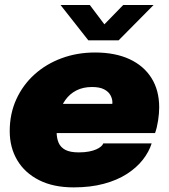

<svg xmlns="http://www.w3.org/2000/svg" viewBox="-20 -758 694 790"><path d="M119.5 -210.5 144 -330.5H457L437.5 -304.5Q440 -314.5 441.2 -322.5Q442.5 -330.5 442.5 -336Q442.5 -351.5 434.5 -366.2Q426.5 -381 408.2 -390.5Q390 -400 358.5 -400Q322 -400 294.5 -386Q267 -372 249 -346.8Q231 -321.5 222 -288.2Q213 -255 213 -216Q213 -189.5 221.2 -170.5Q229.5 -151.5 249.2 -141.2Q269 -131 304 -131Q328 -131 346 -134.5Q364 -138 376.2 -143.5Q388.5 -149 395.8 -155.5Q403 -162 405 -168H604Q593 -133 567.5 -100.5Q542 -68 502 -42.2Q462 -16.5 407.2 -1.8Q352.5 13 283 13Q199.5 13 140.8 -16.8Q82 -46.5 51 -98.8Q20 -151 20 -218.5Q20 -290 47 -349.2Q74 -408.5 122 -451.8Q170 -495 233.8 -518.5Q297.5 -542 371 -542Q453.5 -542 512.5 -514.8Q571.5 -487.5 603.2 -437Q635 -386.5 635 -316Q635 -292 630.5 -262.2Q626 -232.5 618 -210.5ZM229 -737.5H349.5L432 -628H380.5L487 -737.5H612L468 -592H343.5Z"/></svg>

Font: Epilogue Black
Style: Italic
Weight: 900
Italic angle: -12°
Designer: Tyler Finck
Foundry: Etcetera Type Co
Version: Version 2.111